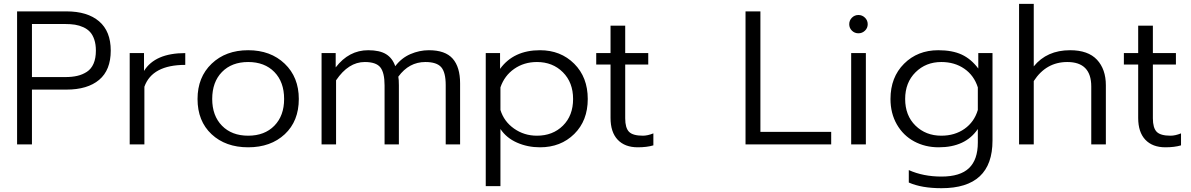

<svg xmlns="http://www.w3.org/2000/svg" viewBox="-20 -759 6261 1009"><path d="M69.8 0V-699.2H329.1Q439.5 -699.2 500.7 -647Q562 -594.7 562 -493.2Q562 -390.6 501 -339.4Q439.9 -288.1 329.1 -288.1H147.9V0ZM147.9 -354H323.2Q358.9 -354 386.2 -360.4Q413.6 -366.7 436.5 -381.6Q459.5 -396.5 471.7 -424.6Q483.9 -452.6 483.9 -493.2Q483.9 -525.9 475.6 -550.8Q467.3 -575.7 453.1 -591.1Q439 -606.4 418 -616Q397 -625.5 374.3 -629.2Q351.6 -632.8 323.2 -632.8H147.9Z M661.6 0V-480H736.8V-386.2Q794.9 -480 953.6 -480V-418Q779.8 -418 738.8 -303.2V0Z M1018.1 -238.8Q1018.1 -353.5 1092.3 -424.3Q1166.5 -495.1 1284.2 -495.1Q1401.9 -495.1 1476.1 -424.3Q1550.3 -353.5 1550.3 -238.8Q1550.3 -122.6 1476.6 -53.7Q1402.8 15.1 1284.2 15.1Q1165.5 15.1 1091.8 -53.7Q1018.1 -122.6 1018.1 -238.8ZM1473.1 -238.8Q1473.1 -328.1 1421.9 -380.6Q1370.6 -433.1 1284.2 -433.1Q1197.8 -433.1 1146.5 -380.6Q1095.2 -328.1 1095.2 -238.8Q1095.2 -150.9 1146.5 -98.4Q1197.8 -45.9 1284.2 -45.9Q1370.6 -45.9 1421.9 -98.4Q1473.1 -150.9 1473.1 -238.8Z M1669.9 0V-480H1744.1V-404.8Q1813.5 -495.1 1915 -495.1Q1975.1 -495.1 2008.8 -474.4Q2042.5 -453.6 2057.1 -411.1Q2089.4 -454.1 2136.7 -474.6Q2184.1 -495.1 2233.9 -495.1Q2319.8 -495.1 2358.9 -450.9Q2397.9 -406.7 2397.9 -320.8V0H2322.3V-312Q2322.3 -378.9 2298.6 -406Q2274.9 -433.1 2215.3 -433.1Q2129.4 -433.1 2073.2 -356Q2076.2 -341.8 2076.2 -310.1V0H2001V-310.1Q2001 -377 1978.8 -405Q1956.5 -433.1 1897 -433.1Q1811 -433.1 1746.1 -336.9V0Z M2532.7 219.2V-480H2607.9V-397Q2679.2 -495.1 2817.9 -495.1Q2926.3 -495.1 2997.6 -424.1Q3068.8 -353 3068.8 -238.8Q3068.8 -125 2997.8 -54.9Q2926.8 15.1 2817.9 15.1Q2752.9 15.1 2697 -9.5Q2641.1 -34.2 2609.9 -81.1V219.2ZM2801.8 -45.9Q2884.8 -45.9 2938.2 -98.6Q2991.7 -151.4 2991.7 -238.8Q2991.7 -325.7 2938 -379.4Q2884.3 -433.1 2801.8 -433.1Q2733.9 -433.1 2682.4 -397.2Q2630.9 -361.3 2609.9 -299.8V-181.2Q2628.4 -120.6 2681.4 -83.3Q2734.4 -45.9 2801.8 -45.9Z M3331.5 15.1Q3263.7 15.1 3226.1 -24.7Q3188.5 -64.5 3188.5 -139.2V-419.9H3113.3V-480H3188.5V-624H3265.6V-480H3386.7V-419.9H3265.6V-137.2Q3265.6 -86.9 3285.6 -66.4Q3305.7 -45.9 3358.4 -45.9Q3383.3 -45.9 3413.6 -58.1V4.9Q3379.4 15.1 3331.5 15.1Z M3897.9 0V-699.2H3976.1V-65.9H4348.1V0Z M4525.6 -597.9Q4511.2 -584 4491.2 -584Q4471.2 -584 4457 -597.9Q4442.9 -611.8 4442.9 -631.8Q4442.9 -651.9 4457 -666Q4471.2 -680.2 4491.2 -680.2Q4511.2 -680.2 4525.6 -666Q4540 -651.9 4540 -631.8Q4540 -611.8 4525.6 -597.9ZM4453.1 0V-480H4530.3V0Z M4927.7 230Q4823.2 230 4755.9 200.2V134.8Q4832 168.9 4927.7 168.9Q5025.9 168.9 5072.3 124.5Q5118.7 80.1 5118.7 -9.8V-81.1Q5053.7 15.1 4913.1 15.1Q4841.8 15.1 4784.2 -15.9Q4726.6 -46.9 4693.1 -105.2Q4659.7 -163.6 4659.7 -238.8Q4659.7 -353 4731 -424.1Q4802.2 -495.1 4910.6 -495.1Q4984.4 -495.1 5033.9 -472.2Q5083.5 -449.2 5121.1 -398.9V-480H5195.8V-20Q5195.8 230 4927.7 230ZM4926.8 -45.9Q4997.6 -45.9 5048.8 -82Q5100.1 -118.2 5118.7 -181.2V-299.8Q5098.6 -362.8 5047.6 -397.9Q4996.6 -433.1 4926.8 -433.1Q4845.7 -433.1 4791.3 -379.2Q4736.8 -325.2 4736.8 -238.8Q4736.8 -151.9 4791 -98.9Q4845.2 -45.9 4926.8 -45.9Z M5335.4 0V-738.8H5412.6V-410.2Q5481.4 -495.1 5603.5 -495.1Q5698.2 -495.1 5744.9 -445.1Q5791.5 -395 5791.5 -311V0H5714.8V-304.2Q5714.8 -433.1 5588.9 -433.1Q5477.5 -433.1 5412.6 -333V0Z M6104.5 15.1Q6036.6 15.1 5999 -24.7Q5961.4 -64.5 5961.4 -139.2V-419.9H5886.2V-480H5961.4V-624H6038.6V-480H6159.7V-419.9H6038.6V-137.2Q6038.6 -86.9 6058.6 -66.4Q6078.6 -45.9 6131.3 -45.9Q6156.2 -45.9 6186.5 -58.1V4.9Q6152.3 15.1 6104.5 15.1Z"/></svg>

Font: Prompt Light
Style: Regular
Weight: 300
Designer: Katatrad Team
Foundry: CadsonDemak
Version: Version 1.000;PS 001.000;hotconv 1.0.88;makeotf.lib2.5.64775